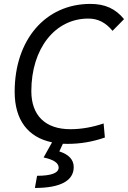

<svg xmlns="http://www.w3.org/2000/svg" viewBox="-20 -723 652 978"><path d="M325.2 9.8C388.2 9.8 451.2 -0.5 514.2 -22.5L507.8 -94.2C450.2 -74.7 394 -64.9 338.4 -64.9C211.4 -64.9 139.6 -134.3 139.6 -258.8C139.6 -475.1 259.8 -628.4 429.7 -628.4C478.5 -628.4 517.6 -608.9 553.2 -565.9L611.8 -625.5C567.9 -679.2 514.6 -703.1 440.4 -703.1C211.4 -703.1 54.7 -520.5 54.7 -255.4C54.7 -112.8 121.6 -23.4 245.1 2L202.1 79.1C252.9 89.8 278.8 107.4 278.8 130.4C278.8 158.2 241.2 172.4 168.9 172.4L157.7 234.4C287.6 234.4 355.5 197.8 355.5 127.9C355.5 90.8 330.6 63.5 282.2 48.3L300.3 9.3C308.6 9.8 316.9 9.8 325.2 9.8Z"/></svg>

Font: Cascadia Mono SemiLight
Style: Italic
Weight: 350
Italic angle: -10°
Monospace: yes
Designer: Aaron Bell
Foundry: Saja Typeworks
Version: Version 2404.023